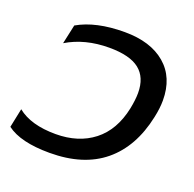

<svg xmlns="http://www.w3.org/2000/svg" viewBox="-105 -657 786 779"><g transform="rotate(20 288.0 -267.5)"><path d="M1 -30 18 -112Q76 -65 183 -65Q281 -65 346.5 -116Q412 -167 433 -267Q441 -307 441 -336Q441 -403 399.5 -436Q358 -469 269 -469Q164 -469 86 -422L104 -505Q182 -550 306 -550Q418 -550 482 -495.5Q546 -441 546 -342Q546 -308 537 -267Q508 -130 420 -57.5Q332 15 186 15Q60 15 1 -30Z"/></g></svg>

Font: Prompt
Style: Italic
Weight: 400
Italic angle: -12°
Designer: Katatrad Team
Foundry: CadsonDemak
Version: Version 1.001